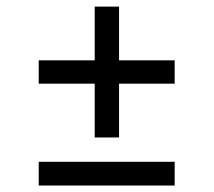

<svg xmlns="http://www.w3.org/2000/svg" viewBox="-20 -573 660 593"><path d="M272.5 -148.4Q272.5 -189.5 272.5 -314.5Q228.5 -314.5 99.6 -314.5Q99.6 -332 99.6 -386.7Q142.6 -386.7 272.5 -386.7Q272.5 -428.7 272.5 -552.7Q291 -552.7 347.7 -552.7Q347.7 -511.7 347.7 -386.7Q390.6 -386.7 519.5 -386.7Q519.5 -369.1 519.5 -314.5Q476.6 -314.5 347.7 -314.5Q347.7 -272.5 347.7 -148.4Q329.1 -148.4 272.5 -148.4ZM99.6 0Q99.6 -18.6 99.6 -73.2Q205.1 -73.2 519.5 -73.2Q519.5 -54.7 519.5 0Q415 0 99.6 0Z"/></svg>

Font: Kadena Space Grotesk
Style: Regular
Weight: 400
Designer: Florian Karsten
Version: Version 2.000